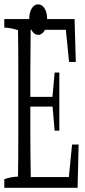

<svg xmlns="http://www.w3.org/2000/svg" viewBox="-27 -893 401 903"><path d="M323.7 -803.2Q326.7 -707.5 329.6 -601.6H297.9Q290 -682.1 282.7 -752.9H117.2Q115.7 -629.4 115.7 -561.5Q115.7 -504.4 115.7 -437.5H219.7Q224.6 -499.5 230 -551.8H252Q252 -419.9 252 -278.3H230Q225.1 -339.8 220.2 -391.6H115.7Q115.7 -329.1 115.7 -256.8Q115.7 -186 117.7 -60.1H296.9Q304.7 -141.6 312 -213.4H342.8Q340.3 -116.7 337.9 -9.8H-6.8Q-6.8 -34.7 -6.8 -50.3Q25.4 -61.5 57.6 -62.5Q59.1 -142.6 59.1 -251Q59.1 -411.1 59.1 -560.5Q59.1 -670.4 57.6 -751Q25.4 -762.2 -6.8 -763.2Q-6.8 -788.1 -6.8 -803.2ZM182.4 -749Q169.9 -729 152.3 -729Q134.8 -729 122.6 -749Q110.4 -769 110.4 -801.8Q110.4 -834.5 122.3 -853.5Q134.3 -872.6 152.3 -872.6Q170.4 -872.6 182.6 -853.5Q194.8 -834.5 194.8 -801.8Q194.8 -769 182.4 -749Z"/></svg>

Font: Scarab Serif
Style: Condensed-Light
Weight: 300
Designer: John Roberts
Foundry: Scarab
Version: 1.0